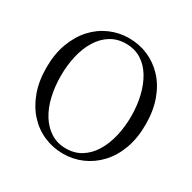

<svg xmlns="http://www.w3.org/2000/svg" viewBox="-166 -913 1099 1097"><g transform="rotate(30 383.5 -364.5)"><path d="M383 16Q317 16 257.5 -9.5Q198 -35 153 -84Q108 -133 82 -203.5Q56 -274 56 -364Q56 -453 82 -523.5Q108 -594 153 -643.5Q198 -693 257.5 -719Q317 -745 383 -745Q450 -745 509 -719.5Q568 -694 613.5 -645Q659 -596 684.5 -525Q710 -454 710 -364Q710 -275 684.5 -204.5Q659 -134 613.5 -85Q568 -36 509 -10Q450 16 383 16ZM383 -18Q440 -18 483.5 -45.5Q527 -73 556 -120.5Q585 -168 600 -230.5Q615 -293 615 -364Q615 -434 600 -496.5Q585 -559 556 -607Q527 -655 483.5 -682Q440 -709 383 -709Q326 -709 282.5 -682Q239 -655 209.5 -607Q180 -559 165.5 -496.5Q151 -434 151 -364Q151 -293 165.5 -230.5Q180 -168 209.5 -120.5Q239 -73 282.5 -45.5Q326 -18 383 -18Z"/></g></svg>

Font: Noto Serif KR
Style: Regular
Weight: 400
Designer: Ryoko NISHIZUKA  (kana & ideographs); Frank Grießhammer (Latin, Greek & Cyrillic); Wenlong ZHANG  (bopomofo); Sandoll Co
Foundry: Adobe
Version: Version 2.003-H1;hotconv 1.1.1;makeotfexe 2.6.0